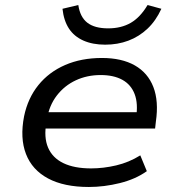

<svg xmlns="http://www.w3.org/2000/svg" viewBox="-20 -736 710 765"><path d="M334 9Q235 9 171.5 -25Q108 -59 83.5 -122.5Q59 -186 76 -273Q91 -345 133 -397Q175 -449 239.5 -477Q304 -505 386 -505Q465 -505 517 -475.5Q569 -446 591 -389.5Q613 -333 601 -251L598 -224H139L149 -289H548L522 -266Q531 -323 516.5 -361Q502 -399 467.5 -418Q433 -437 381 -437Q327 -437 282 -416Q237 -395 206.5 -355.5Q176 -316 167 -261L165 -249Q154 -189 171.5 -148Q189 -107 232.5 -86Q276 -65 343 -65Q392 -65 443 -77Q494 -89 539 -117L565 -54Q520 -22 457.5 -6.5Q395 9 334 9ZM399 -558Q349 -558 312 -574.5Q275 -591 254.5 -622.5Q234 -654 229 -701L292 -716Q299 -668 328 -645.5Q357 -623 411 -623Q463 -623 501 -645Q539 -667 568 -716L623 -701Q601 -653 567.5 -621.5Q534 -590 491.5 -574Q449 -558 399 -558Z"/></svg>

Font: Nunito Sans 7pt SemiExpanded
Style: Italic
Weight: 400
Width: 6
Italic angle: -9°
Designer: Vernon Adams
Foundry: Vernon Adams
Version: Version 3.101;gftools[0.9.27]